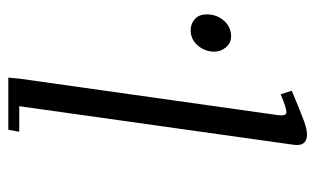

<svg xmlns="http://www.w3.org/2000/svg" viewBox="-172 -598 776 473"><g transform="rotate(-90 216.5 -361.0)"><path d="M96.2 -18.1Q96.2 -21.5 98.1 -35.2L191.9 -702.1H128.9L133.8 -729H262.2L259.8 -702.1L169.9 -64.9Q167 -43.9 176.8 -43.9Q188 -43.9 221.2 -58.1L230 -30.8Q176.8 -8.3 155.5 -0.7Q134.3 6.8 122.1 6.8Q96.2 6.8 96.2 -18.1ZM326.2 -221.2Q326.2 -244.6 341.3 -262.2Q356.4 -279.8 378.9 -279.8Q395 -279.8 406.5 -269.5Q418 -259.3 418 -240.2Q418 -215.3 402.6 -197.8Q387.2 -180.2 363.8 -180.2Q347.7 -180.2 336.9 -192.9Q326.2 -205.6 326.2 -221.2Z"/></g></svg>

Font: Dehuti Alt
Style: Italic
Weight: 400
Version: Version 1.2